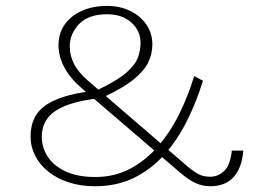

<svg xmlns="http://www.w3.org/2000/svg" viewBox="-20 -636 902 666"><path d="M709.5 10Q682 10 657.8 -1.2Q633.5 -12.5 604.5 -37.5L265 -328.5Q224.5 -363 203.8 -401Q183 -439 183 -479.5Q183 -520.5 204.5 -551Q226 -581.5 264 -598.5Q302 -615.5 351.5 -615.5Q396 -615.5 431.5 -598.2Q467 -581 487.8 -550.8Q508.5 -520.5 508.5 -481.5Q508.5 -449 493.8 -419Q479 -389 443 -360Q407 -331 343 -301L319.5 -324.5Q387 -356.5 418.2 -384Q449.5 -411.5 458.5 -436.8Q467.5 -462 467.5 -487Q467.5 -529 435.8 -557.8Q404 -586.5 351.5 -586.5Q286.5 -586.5 254.2 -552.5Q222 -518.5 222 -475Q222 -444 236.5 -414.8Q251 -385.5 287 -354.5L632.5 -57Q655 -38.5 670.8 -30.8Q686.5 -23 709.5 -23Q736.5 -23 757.8 -43.2Q779 -63.5 784 -113.5H824Q819 -53 790 -21.5Q761 10 709.5 10ZM309.5 10Q259.5 10 218.2 -3.5Q177 -17 147.5 -40.8Q118 -64.5 102 -95.8Q86 -127 86 -162.5Q86 -238.5 145 -275.2Q204 -312 323 -322.5V-295Q223.5 -284 174.2 -252.5Q125 -221 125 -161.5Q125 -124 145.8 -92.2Q166.5 -60.5 208 -41.2Q249.5 -22 310.5 -22Q376.5 -22 430.5 -50.2Q484.5 -78.5 527.2 -127.5Q570 -176.5 601.2 -239.5Q632.5 -302.5 653.5 -372L684 -356Q662 -284 629.2 -218Q596.5 -152 551.2 -100.8Q506 -49.5 446 -19.8Q386 10 309.5 10Z"/></svg>

Font: Karla ExtraLight
Style: Regular
Weight: 250
Designer: Jonathan Pinhorn
Version: Version 2.004;gftools[0.9.33]